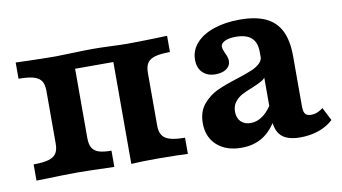

<svg xmlns="http://www.w3.org/2000/svg" viewBox="-53 -542 1187 667"><g transform="rotate(-10 540.5 -208.0)"><path d="M118 -115.4V-301.4Q118 -324.1 109.6 -336.4Q101.3 -348.6 82.3 -354Q63.3 -359.4 29.9 -359.4V-416.7L79.2 -415.1Q135.6 -413.5 170.8 -413.5Q196.8 -413.9 230.7 -415.1Q275.4 -416.7 302.1 -416.7Q327.9 -416.7 365.3 -415.1Q400.5 -413.5 423.2 -413.5Q458.4 -413.5 514.7 -415.1L564 -416.7V-359.4Q530.6 -359.4 511.6 -354Q492.7 -348.6 484.3 -336.3Q476 -324.1 476 -301.3V-115.3Q476 -83.1 495.4 -70.2Q514.8 -57.3 564 -57.3V0Q544.2 -0.8 523.5 -1.6L451.6 -2.4Q400 -2.4 364.4 0V-365.5L369.1 -359.4H225.9L229.5 -365.5V-115.1Q229.5 -93.1 236.7 -80.6Q244 -68.1 259.9 -62.7Q275.9 -57.3 304.5 -57.3V0Q207 -3.2 175.1 -3.2Q142.8 -3.2 29.9 0V-57.3Q63.3 -57.3 82.3 -62.7Q101.3 -68.1 109.6 -80.3Q118 -92.6 118 -115.4Z M871.3 -74V-306.1Q871.3 -339.2 853.2 -355.5Q835.2 -371.9 798.6 -371.9Q774 -371.9 759.3 -364.9Q744.7 -357.8 744.7 -346.1Q744.7 -342 746.9 -335.5Q749.2 -328.9 751.6 -323.2Q755.6 -315.5 758 -308Q760.4 -300.6 760.4 -293.4Q760.4 -276.4 745.6 -266Q730.8 -255.7 707.1 -255.7Q678.5 -255.7 661.8 -272.3Q645.1 -288.8 645.1 -317.2Q645.1 -350.4 667.2 -375.4Q689.3 -400.5 729.4 -414.4Q769.6 -428.3 821.9 -428.3Q877.6 -428.3 913.2 -411.7Q948.7 -395.1 965.8 -360.4Q982.9 -325.7 982.9 -270.9V-94.4Q982.9 -75.1 988.9 -67.3Q994.9 -59.5 1009.5 -59.5Q1019.9 -59.5 1028.8 -62.6Q1037.6 -65.8 1046.6 -72L1051.7 -75.9L1075.6 -29.5Q1054.3 -9.6 1024.2 0.9Q994.1 11.3 959.2 11.3Q913.2 11.3 892.3 -9Q871.3 -29.3 871.3 -74ZM633.4 -95.9Q633.4 -136.1 654.6 -161.8Q675.9 -187.6 705.4 -201.2Q734.9 -214.8 781.1 -229.1Q813.4 -239.8 831 -247.1Q848.6 -254.5 860.4 -265.4Q872.1 -276.2 872.1 -291.7L876.6 -223.8Q872.2 -212.5 860.5 -205.3Q848.8 -198.1 824.7 -188.3Q800.7 -179 786.2 -171.2Q771.7 -163.3 761.2 -149.7Q750.6 -136.1 750.6 -115.8Q750.6 -93.8 763.3 -80.8Q776 -67.8 798.2 -67.8Q821.5 -67.8 842.8 -83.9Q864.1 -100.1 882.6 -133L882.7 -72.1Q860.1 -29.6 827.9 -9.2Q795.7 11.3 752.1 11.3Q697.7 11.3 665.5 -17.8Q633.4 -46.9 633.4 -95.9Z"/></g></svg>

Font: Playfair Micro SmCond SmLight
Style: Regular
Weight: 360
Width: 4
Designer: Claus Eggers Sørensen
Foundry: Claus Eggers Sørensen
Version: Version 2.100;Glyphs 3.2 (3219)